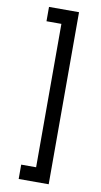

<svg xmlns="http://www.w3.org/2000/svg" viewBox="-99 -844 522 989"><g transform="rotate(10 162.0 -350.0)"><path d="M74 100V25H152V-725H74V-800H231V100Z"/></g></svg>

Font: Oak Sans
Style: Regular
Weight: 400
Designer: Erik Kennedy, Walven
Foundry: Erik Kennedy, Walven
Version: Version 1.000